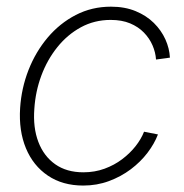

<svg xmlns="http://www.w3.org/2000/svg" viewBox="-20 -558 564 587"><path d="M234.4 9.3Q171.4 9.3 126.5 -21Q81.5 -51.3 59.3 -104.7Q37.1 -158.2 41.5 -227.5Q45.4 -288.1 67.1 -343.8Q88.9 -399.4 125.7 -443.1Q162.6 -486.8 211.7 -512.2Q260.7 -537.6 319.3 -537.6Q361.8 -537.6 394.8 -523.9Q427.7 -510.3 450.4 -487.8Q473.1 -465.3 485.6 -437.7Q498 -410.2 499.5 -381.8L457 -376Q455.6 -397.9 446.3 -419.4Q437 -440.9 419.9 -458.5Q402.8 -476.1 377.7 -486.6Q352.5 -497.1 318.4 -497.1Q268.6 -497.1 227.3 -474.6Q186 -452.1 155.3 -413.8Q124.5 -375.5 106.4 -326.9Q88.4 -278.3 85 -225.6Q80.6 -168 97.2 -124.3Q113.8 -80.6 148.7 -55.9Q183.6 -31.2 234.9 -31.2Q269.5 -31.2 299.6 -42.2Q329.6 -53.2 353.5 -71.3Q377.4 -89.4 394.5 -111.1Q411.6 -132.8 420.4 -155.3L462.9 -147Q452.1 -118.7 430.9 -90.8Q409.7 -63 379.9 -40.5Q350.1 -18.1 313.2 -4.4Q276.4 9.3 234.4 9.3Z"/></svg>

Font: Inter 24pt ExtraLight
Style: Italic
Weight: 250
Italic angle: -9.3988°
Version: Version 4.001;git-66647c0bb